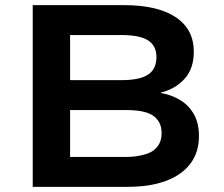

<svg xmlns="http://www.w3.org/2000/svg" viewBox="-20 -725 869 745"><path d="M107 0V-705H463Q591 -705 661.5 -658.5Q732 -612 732 -524Q732 -459 696.5 -419.5Q661 -380 605 -366V-364Q646 -357 679.5 -336.5Q713 -316 732.5 -281.5Q752 -247 752 -197Q752 -135 719.5 -91Q687 -47 625 -23.5Q563 0 475 0ZM252 -116H469Q491 -116 511 -119Q531 -122 549 -128Q567 -134 580 -145Q593 -156 600 -171.5Q607 -187 607 -208Q607 -231 599.5 -246.5Q592 -262 579 -272.5Q566 -283 548 -288.5Q530 -294 510.5 -296Q491 -298 470 -298H252ZM252 -414H451Q522 -414 554.5 -435.5Q587 -457 587 -504Q587 -547 555 -568Q523 -589 451 -589H252Z"/></svg>

Font: Nunito Sans 7pt SemiExpanded
Style: Bold
Weight: 700
Width: 6
Designer: Vernon Adams
Foundry: Vernon Adams
Version: Version 3.101;gftools[0.9.27]